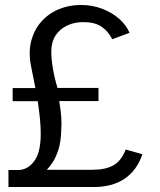

<svg xmlns="http://www.w3.org/2000/svg" viewBox="-20 -753 644 773"><path d="M14 0V-68.5H52.5Q90.5 -68.5 117.2 -103.5Q144 -138.5 144 -214.5Q144 -240.5 141.2 -271Q138.5 -301.5 132 -345.5H31V-398.5H122.5L106.5 -479Q93.5 -538.5 105 -585.2Q116.5 -632 145.8 -665.2Q175 -698.5 216.5 -715.8Q258 -733 305.5 -733Q351 -733 390.8 -718Q430.5 -703 459.5 -677.5Q488.5 -652 501.5 -621L432 -595Q414.5 -629 387.5 -646.5Q360.5 -664 314.5 -664Q279 -664 249.8 -650Q220.5 -636 203.5 -609.8Q186.5 -583.5 186.5 -545.5Q186.5 -515 193.2 -475.8Q200 -436.5 211.5 -399H376.5V-346H218.5Q224.5 -310.5 226.5 -283.5Q228.5 -256.5 226.5 -229Q225.5 -182 215.2 -150.5Q205 -119 192 -99.5Q179 -80 168.5 -69.5H353Q405 -69.5 436.8 -87.5Q468.5 -105.5 486 -151L553.5 -132Q530.5 -66 481 -33Q431.5 0 357 0Z"/></svg>

Font: Public Sans Thin Light
Style: Regular
Weight: 300
Version: Version 1.007